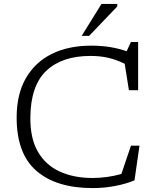

<svg xmlns="http://www.w3.org/2000/svg" viewBox="-20 -950 793 980"><path d="M453 -41.5Q486 -41.5 524.8 -46.5Q563.5 -51.5 599.5 -62L648.5 -206.5H692L666.5 -29.5Q625.5 -12 568.8 -1Q512 10 453.5 10Q266.5 10 165.2 -78.5Q64 -167 65 -353Q65.5 -470 112.2 -551.2Q159 -632.5 244.2 -674.8Q329.5 -717 445.5 -717Q498.5 -717 543.2 -709.5Q588 -702 626.5 -688.5L648 -735.5H685V-489.5H638L616.5 -624.5Q571 -646.5 530.5 -655.5Q490 -664.5 441.5 -664.5Q296.5 -664.5 216.5 -588.8Q136.5 -513 135 -352Q133.5 -245.5 172.8 -176.8Q212 -108 284 -74.8Q356 -41.5 453 -41.5ZM397 -767 498 -930H578.5V-917L435 -767Z"/></svg>

Font: Newsreader 6pt Light
Style: Regular
Weight: 300
Designer: Hugues Gentile
Foundry: Production Type
Version: Version 1.003; ttfautohint (v1.8.3)